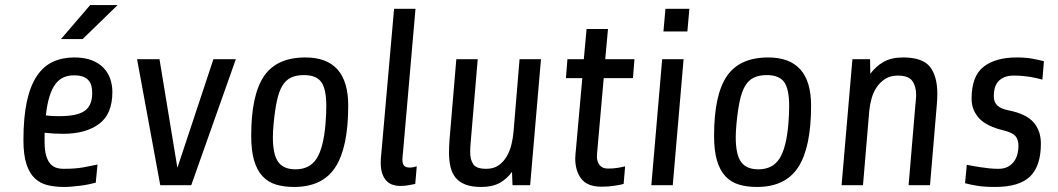

<svg xmlns="http://www.w3.org/2000/svg" viewBox="-20 -735 4198 762"><path d="M426 -370Q426 -282 373 -243Q320 -204 231 -204Q211 -204 194.5 -205Q178 -206 157 -208V-172Q157 -138 163.5 -116.5Q170 -95 180.5 -84Q191 -73 204 -69Q217 -65 231 -65Q280 -65 312 -71Q344 -77 367 -82L360 -10Q348 -7 332 -3.5Q316 0 299 2Q282 4 265.5 5.5Q249 7 235 7Q199 7 169.5 0Q140 -7 118.5 -27Q97 -47 85 -83.5Q73 -120 73 -179Q73 -269 86.5 -331.5Q100 -394 126 -433Q152 -472 189.5 -489.5Q227 -507 274 -507Q316 -507 345 -495.5Q374 -484 392 -464.5Q410 -445 418 -420.5Q426 -396 426 -370ZM273 -436Q251 -436 232.5 -428Q214 -420 200 -401.5Q186 -383 176.5 -352.5Q167 -322 162 -277Q177 -275 189.5 -274.5Q202 -274 216 -274Q286 -274 316 -295Q346 -316 346 -366Q346 -380 343 -393Q340 -406 332 -415.5Q324 -425 310 -430.5Q296 -436 273 -436ZM222 -580 338 -715H447L308 -580Z M739 0H616L524 -500H613L684 -69L827 -500H916Z M1362 -316Q1362 -150 1311 -71.5Q1260 7 1147 7Q1107 7 1075.5 -2.5Q1044 -12 1022 -35.5Q1000 -59 988.5 -98Q977 -137 977 -196Q977 -358 1027.5 -432.5Q1078 -507 1192 -507Q1362 -507 1362 -316ZM1272 -245Q1275 -284 1275 -314Q1275 -382 1255 -409.5Q1235 -437 1186 -437Q1156 -437 1135 -427Q1114 -417 1100.5 -394.5Q1087 -372 1079 -335Q1071 -298 1066 -245Q1063 -215 1063 -190Q1063 -122 1084 -92.5Q1105 -63 1153 -63Q1209 -63 1236.5 -105.5Q1264 -148 1272 -245Z M1628 -5Q1617 -3 1602 0Q1587 3 1567 3Q1553 3 1539 -1.5Q1525 -6 1514.5 -16.5Q1504 -27 1497.5 -45Q1491 -63 1491 -90Q1491 -95 1491.5 -105.5Q1492 -116 1493 -122L1544 -700H1629L1580 -137Q1579 -127 1578 -116.5Q1577 -106 1577 -103Q1577 -85 1583.5 -77.5Q1590 -70 1607 -70Q1615 -70 1622.5 -72Q1630 -74 1634 -75Z M1876 -500 1848 -170Q1847 -159 1846.5 -149.5Q1846 -140 1846 -131Q1846 -102 1858 -83.5Q1870 -65 1910 -65Q1939 -65 1959 -79Q1979 -93 1991.5 -115Q2004 -137 2010 -162.5Q2016 -188 2018 -211L2042 -500H2127L2084 0H2014L2012 -53Q1992 -25 1963 -9Q1934 7 1890 7Q1852 7 1827.5 -2.5Q1803 -12 1788.5 -29.5Q1774 -47 1768 -72.5Q1762 -98 1762 -130Q1762 -142 1762.5 -154Q1763 -166 1764 -180L1791 -500Z M2376 -425 2351 -142Q2350 -134 2349.5 -124.5Q2349 -115 2349 -113Q2349 -106 2351 -97.5Q2353 -89 2358 -82Q2363 -75 2371.5 -70.5Q2380 -66 2394 -66Q2415 -66 2432.5 -69Q2450 -72 2461 -75L2455 -5Q2445 -2 2420 2Q2395 6 2368 6Q2311 6 2287 -25.5Q2263 -57 2263 -106Q2263 -113 2264 -124.5Q2265 -136 2266 -145L2291 -425H2226L2232 -500H2297L2308 -620H2393L2382 -500H2498L2492 -425Z M2613 -610 2621 -700H2716L2708 -610ZM2565 0 2608 -500H2693L2650 0Z M3199 -316Q3199 -150 3148 -71.5Q3097 7 2984 7Q2944 7 2912.5 -2.5Q2881 -12 2859 -35.5Q2837 -59 2825.5 -98Q2814 -137 2814 -196Q2814 -358 2864.5 -432.5Q2915 -507 3029 -507Q3199 -507 3199 -316ZM3109 -245Q3112 -284 3112 -314Q3112 -382 3092 -409.5Q3072 -437 3023 -437Q2993 -437 2972 -427Q2951 -417 2937.5 -394.5Q2924 -372 2916 -335Q2908 -298 2903 -245Q2900 -215 2900 -190Q2900 -122 2921 -92.5Q2942 -63 2990 -63Q3046 -63 3073.5 -105.5Q3101 -148 3109 -245Z M3320 0 3363 -500H3433L3434 -442Q3456 -472 3487 -489.5Q3518 -507 3564 -507Q3642 -507 3671 -469.5Q3700 -432 3700 -363Q3700 -353 3699.5 -342Q3699 -331 3698 -320L3671 0H3586L3613 -320Q3614 -328 3615 -339.5Q3616 -351 3616 -358Q3616 -392 3601 -413.5Q3586 -435 3542 -435Q3514 -435 3493.5 -422Q3473 -409 3459.5 -389Q3446 -369 3439 -344Q3432 -319 3430 -296L3405 0Z M4111 -165Q4111 -76 4068 -34.5Q4025 7 3929 7Q3886 7 3856.5 2Q3827 -3 3810 -8L3817 -81Q3826 -79 3840 -76.5Q3854 -74 3870.5 -71.5Q3887 -69 3905.5 -67Q3924 -65 3942 -65Q3966 -65 3981.5 -74Q3997 -83 4006 -96.5Q4015 -110 4018.5 -125.5Q4022 -141 4022 -155Q4022 -182 4009.5 -195.5Q3997 -209 3965 -217Q3896 -233 3866 -265.5Q3836 -298 3836 -343Q3836 -433 3883.5 -470Q3931 -507 4015 -507Q4052 -507 4080.5 -501.5Q4109 -496 4123 -492L4117 -419Q4105 -422 4093 -425Q4081 -428 4068 -430Q4055 -432 4039.5 -433.5Q4024 -435 4004 -435Q3980 -435 3964.5 -428Q3949 -421 3940 -409.5Q3931 -398 3927.5 -383.5Q3924 -369 3924 -354Q3924 -330 3938 -316.5Q3952 -303 3983 -297Q4053 -283 4082 -249.5Q4111 -216 4111 -165Z"/></svg>

Font: Share
Style: Italic
Weight: 400
Version: Version 1.002